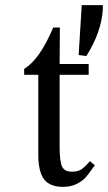

<svg xmlns="http://www.w3.org/2000/svg" viewBox="-20 -717 420 747"><path d="M330 -90 349 -74Q325 -40 313 -26.5Q301 -13 278.5 -1.5Q256 10 225 10Q174 10 151.5 -19.5Q129 -49 129 -116V-426H74V-449Q135 -486 187 -610H213L212 -468H325V-426H212V-144Q212 -89 221.5 -69Q231 -49 260 -49Q282 -49 295.5 -57.5Q309 -66 330 -90ZM286 -503 298 -697H380V-679Q374 -591 316 -499Z"/></svg>

Font: myMathFont
Style: Regular
Weight: 400
Designer: Ross Mills, John Hudson & Paul Hanslow, Tiro Typeworks Ltd; with prior portions MicroPress Inc., and Coen Hoffman. Math 
Foundry: Tiro Typeworks Ltd
Version: Version 2.13 b171